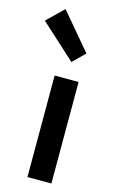

<svg xmlns="http://www.w3.org/2000/svg" viewBox="-178 -962 611 1014"><g transform="rotate(15 127.0 -454.5)"><path d="M83 0V-555H214V0ZM150 -647 -42 -822 48 -909 215 -711Z"/></g></svg>

Font: Noto Sans SC SemiBold
Style: Regular
Weight: 600
Designer: Ryoko NISHIZUKA 西塚涼子 (kana, bopomofo & ideographs); Paul D. Hunt (Latin, Greek & Cyrillic); Sandoll Communications 산돌커뮤니
Foundry: Adobe
Version: Version 2.004-H2;hotconv 1.0.118;makeotfexe 2.5.65603